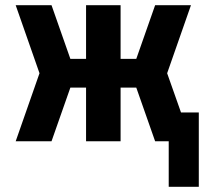

<svg xmlns="http://www.w3.org/2000/svg" viewBox="-20 -540 790 734"><path d="M625 174V0H573L501 -205H441V0H309V-205H249L177 0H40L131 -260L40 -520H177L249 -315H309V-520H441V-315H501L573 -520H710L619 -260L672 -110H740V174Z"/></svg>

Font: Iosevka Aile Extrabold
Style: Regular
Weight: 800
Designer: Belleve Invis
Foundry: Belleve Invis
Version: Version 27.3.5; ttfautohint (v1.8.4)